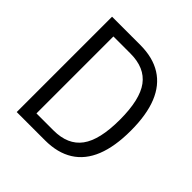

<svg xmlns="http://www.w3.org/2000/svg" viewBox="-185 -855 1004 1004"><g transform="rotate(45 317.5 -352.5)"><path d="M83 0V-705H292Q385 -705 448 -665.5Q511 -626 542.5 -548Q574 -470 574 -353Q574 -236 542.5 -157.5Q511 -79 448 -39.5Q385 0 292 0ZM161 -68H287Q393 -68 443 -136Q493 -204 493 -353Q493 -502 443 -569.5Q393 -637 287 -637H161Z"/></g></svg>

Font: Nunito Sans 10pt Condensed
Style: Regular
Weight: 400
Width: 3
Designer: Vernon Adams
Foundry: Vernon Adams
Version: Version 3.101;gftools[0.9.27]